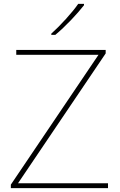

<svg xmlns="http://www.w3.org/2000/svg" viewBox="-20 -1065 618 992"><path d="M414 -1038V-1045H384C355 -1002 290 -931 245 -891V-885H266C319 -929 379 -993 414 -1038ZM538 -93V-118H73L526 -789V-807H64V-782H489L36 -111V-93Z"/></svg>

Font: Noto Sans Kannada UI Thin
Style: Regular
Weight: 100
Designer: Jelle Bosma - Monotype Design Team
Foundry: Monotype Imaging Inc.
Version: Version 2.005